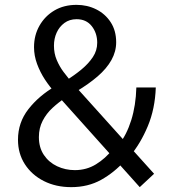

<svg xmlns="http://www.w3.org/2000/svg" viewBox="-20 -759 703 790"><path d="M210 -374Q185 -401 165 -431.5Q145 -462 132.5 -496Q120 -530 120 -565Q120 -614 142.5 -653.5Q165 -693 204 -716Q243 -739 295 -739Q339 -739 376 -720.5Q413 -702 435.5 -667.5Q458 -633 458 -585Q458 -547 438.5 -512Q419 -477 382 -445Q345 -413 293 -382L252 -428Q286 -449 315 -473Q344 -497 362 -524Q380 -551 380 -583Q380 -623 357.5 -651.5Q335 -680 295 -680Q266 -680 245 -664.5Q224 -649 213 -624.5Q202 -600 202 -571Q202 -539 213.5 -512Q225 -485 241.5 -463Q258 -441 272 -424L614 -44L555 11ZM273 11Q210 11 160.5 -14Q111 -39 82.5 -83Q54 -127 54 -184Q54 -255 97 -310Q140 -365 207 -404L248 -356Q221 -338 196 -315Q171 -292 155.5 -262Q140 -232 140 -195Q140 -152 160.5 -121.5Q181 -91 215 -75Q249 -59 288 -59Q336 -59 375 -83Q414 -107 443 -144L494 -98Q450 -49 396 -19Q342 11 273 11ZM469 -164Q501 -204 520 -264.5Q539 -325 541 -399H621Q618 -311 588 -239.5Q558 -168 515 -117Z"/></svg>

Font: Murecho Thin
Style: Regular
Weight: 400
Version: Version 1.010